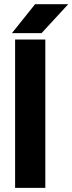

<svg xmlns="http://www.w3.org/2000/svg" viewBox="-20 -912 351 932"><path d="M53.3 -720H200V0H53.3ZM150.4 -891.7H311.3L181.8 -751.2H37.9Z"/></svg>

Font: Oak Sans Light
Style: Regular
Weight: 400
Designer: Erik Kennedy, Walven
Foundry: Erik Kennedy, Walven
Version: Version 1.100;Glyphs 3.1.2 (3151)